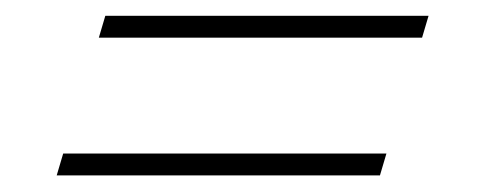

<svg xmlns="http://www.w3.org/2000/svg" viewBox="-20 -366 598 237"><path d="M110 -346.5H509L501 -319.5H102ZM58 -176.5H457L449 -149.5H50Z"/></svg>

Font: Newsreader 60pt Light
Style: Italic
Weight: 300
Italic angle: -17°
Designer: Hugues Gentile
Foundry: Production Type
Version: Version 1.003